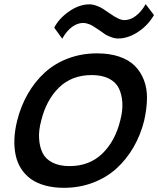

<svg xmlns="http://www.w3.org/2000/svg" viewBox="-20 -898 764 928"><path d="M561 -314.9Q573.7 -361.8 571.3 -402.1Q568.8 -442.4 554.2 -471.9Q539.6 -501.5 506.1 -518.3Q472.7 -535.2 423.8 -535.2Q327.1 -535.2 265.4 -475.1Q203.6 -415 179.2 -314.9Q166.5 -268.6 168.9 -228.3Q171.4 -188 186 -158.4Q200.7 -128.9 233.9 -112.1Q267.1 -95.2 315.9 -95.2Q412.1 -95.2 474.4 -155.5Q536.6 -215.8 561 -314.9ZM676.8 -314.9Q659.2 -244.6 625 -185.8Q590.8 -127 542.5 -83.3Q494.1 -39.6 429 -14.9Q363.8 9.8 289.1 9.8Q238.8 9.8 198 -1.5Q157.2 -12.7 128.9 -33.2Q100.6 -53.7 82 -82.8Q63.5 -111.8 55.7 -148.2Q47.9 -184.6 49.6 -226.3Q51.3 -268.1 63 -314.9Q80.6 -385.3 114.5 -444.3Q148.4 -503.4 196.5 -547.4Q244.6 -591.3 309.6 -615.7Q374.5 -640.1 449.2 -640.1Q509.8 -640.1 556.4 -624.3Q603 -608.4 631.6 -579.8Q660.2 -551.3 675.8 -510.7Q691.4 -470.2 690.4 -420.9Q689.5 -371.6 676.8 -314.9ZM684.1 -877.9 724.1 -825.2Q695.8 -775.9 647.5 -743.9Q599.1 -711.9 550.8 -711.9Q534.2 -711.9 515.9 -719Q497.6 -726.1 488.5 -731.9Q479.5 -737.8 460 -752Q428.7 -772.9 420.9 -776.9Q397.9 -787.1 381.8 -787.1Q354.5 -787.1 328.1 -767.8Q301.8 -748.5 280.8 -710.9L242.2 -764.2Q264.2 -808.1 313.5 -842.5Q362.8 -877 412.1 -877Q428.7 -877 447 -870.1Q465.3 -863.3 476.1 -856.4Q486.8 -849.6 504.9 -836.9Q509.8 -834 517.8 -828.4Q525.9 -822.8 532.5 -818.6Q539.1 -814.5 544.9 -812Q564.9 -800.8 581.1 -800.8Q609.9 -800.8 636.7 -821.3Q663.6 -841.8 684.1 -877.9Z"/></svg>

Font: Sinkin Sans 500 Medium Italic
Style: Regular
Weight: 500
Italic angle: -112°
Designer: Keith Bates
Foundry: K-Type
Version: Sinkin Sans (version 1.0)  by Keith Bates   •   © 2014   www